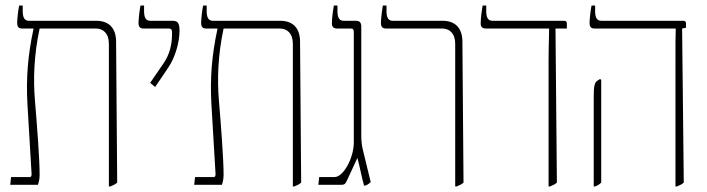

<svg xmlns="http://www.w3.org/2000/svg" viewBox="-20 -667 2553 693"><path d="M17 0H117C121 -13 123 -22 123 -37C123 -92 114 -211 106 -306C100 -379 102 -466 123 -564H326C352 -564 373 -547 373 -509V6H378C388 2 397 -2 403 -8L399 -516C399 -565 374 -592 327 -592H84C69 -592 62 -603 62 -627V-647H49C45 -625 42 -597 42 -585C42 -571 46 -564 61 -564H101V-563C80 -466 74 -383 79 -292L94 -39C94 -33 93 -28 88 -28H20Z M540 -353 588 -424C613 -461 628 -516 628 -556C628 -586 620 -592 602 -592H522C507 -592 500 -603 500 -627V-647H487C483 -625 480 -597 480 -585C480 -571 484 -564 499 -564H588C600 -564 601 -559 601 -546C601 -508 593 -471 570 -438L522 -368Z M681 0H781C785 -13 787 -22 787 -37C787 -92 778 -211 770 -306C764 -379 766 -466 787 -564H990C1016 -564 1037 -547 1037 -509V6H1042C1052 2 1061 -2 1067 -8L1063 -516C1063 -565 1038 -592 991 -592H748C733 -592 726 -603 726 -627V-647H713C709 -625 706 -597 706 -585C706 -571 710 -564 725 -564H765V-563C744 -466 738 -383 743 -292L758 -39C758 -33 757 -28 752 -28H684Z M1294 3H1297C1302 3 1314 -5 1318 -10L1291 -121C1286 -140 1284 -158 1284 -176V-571C1284 -584 1279 -592 1265 -592H1220C1205 -592 1198 -603 1198 -627V-647H1185C1183 -635 1178 -606 1178 -582C1178 -570 1184 -564 1197 -564H1246C1255 -564 1257 -560 1257 -550V-153C1257 -96 1219 -28 1188 -28H1132L1129 0H1214C1223 0 1228 -5 1232 -15L1270 -97C1277 -73 1287 -20 1294 3Z M1623 6H1628C1638 2 1647 -2 1653 -8L1649 -516C1649 -565 1624 -592 1577 -592H1397C1382 -592 1375 -603 1375 -627V-647H1362C1358 -625 1355 -597 1355 -585C1355 -571 1359 -564 1374 -564H1576C1602 -564 1623 -547 1623 -509Z M1960 6H1965C1975 2 1984 -2 1990 -8L1985 -564H2026V-583C2026 -589 2022 -592 2016 -592H1757C1742 -592 1735 -603 1735 -627V-647H1722C1720 -635 1715 -606 1715 -582C1715 -570 1721 -564 1734 -564H1962V-563C1962 -530 1960 -502 1960 -444Z M2418 6H2423C2433 2 2442 -2 2448 -8L2442 -564L2456 -567V-583C2456 -589 2452 -592 2446 -592H2150C2135 -592 2128 -603 2128 -627V-647H2115C2111 -625 2108 -597 2108 -585C2108 -571 2112 -564 2127 -564H2419V-563C2418 -541 2418 -502 2418 -444ZM2123 6H2128C2138 2 2144 -2 2150 -8V-378L2146 -382L2135 -375C2125 -368 2123 -352 2123 -314Z"/></svg>

Font: Noto Serif Hebrew Condensed Thin
Style: Regular
Weight: 100
Width: 3
Designer: Monotype Design Team
Foundry: Monotype Imaging Inc.
Version: Version 2.004